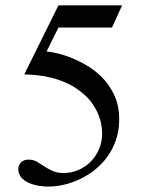

<svg xmlns="http://www.w3.org/2000/svg" viewBox="-20 -682 540 714"><path d="M396.5 -579.6H197.3L153.3 -490.7Q168.9 -489.3 195.1 -483.2Q221.2 -477.1 251.2 -464.6Q281.2 -452.1 311.8 -432.9Q342.3 -413.6 367.2 -386Q392.1 -358.4 407.7 -322Q423.3 -285.6 423.3 -238.8Q423.3 -197.3 411.6 -162.6Q399.9 -127.9 379.9 -100.1Q359.9 -72.3 333.7 -51.3Q307.6 -30.3 278.3 -16.4Q249 -2.4 219 4.6Q189 11.7 161.6 11.7Q133.3 11.7 111.8 6.3Q90.3 1 76.2 -7.8Q62 -16.6 54.9 -28.3Q47.9 -40 47.9 -53.2Q47.9 -57.1 49.3 -63Q50.8 -68.8 54.9 -74.5Q59.1 -80.1 66.7 -84.2Q74.2 -88.4 86.4 -88.4Q104 -88.4 117.2 -80.6Q130.4 -72.8 144.3 -63.5Q158.2 -54.2 175.3 -46.4Q192.4 -38.6 216.8 -38.6Q245.1 -38.6 271 -49.6Q296.9 -60.5 316.7 -80.3Q336.4 -100.1 348.1 -127.2Q359.9 -154.3 359.9 -186.5Q359.9 -201.7 356.4 -220.2Q353 -238.8 344.7 -258.5Q336.4 -278.3 322.3 -298.3Q308.1 -318.4 286.6 -335.9Q259.8 -358.4 231.2 -371.6Q202.6 -384.8 174.6 -392.1Q146.5 -399.4 119.9 -402.1Q93.3 -404.8 70.3 -405.3L197.3 -662.1H434.1Z"/></svg>

Font: Doulos SIL Eur
Style: Regular
Weight: 400
Designer: Walt Agee, Victor Gaultney, Peter Martin, Debbi Hosken, Becca Hirsbrunner
Foundry: SIL International
Version: Version 5.000